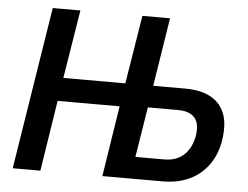

<svg xmlns="http://www.w3.org/2000/svg" viewBox="-51 -768 1070 830"><g transform="rotate(5 484.5 -352.5)"><path d="M33 0 145 -705H265L217 -408H486L534 -705H654L607 -408H746Q815 -408 859 -383Q903 -358 919.5 -309.5Q936 -261 922 -186Q909 -125 875 -83Q841 -41 792.5 -20.5Q744 0 684 0H422L470 -307H201L153 0ZM557 -95H682Q732 -95 764 -122Q796 -149 808 -201Q819 -258 797 -285.5Q775 -313 724 -313H592Z"/></g></svg>

Font: Nunito Sans 10pt Condensed
Style: Bold Italic
Weight: 700
Width: 3
Italic angle: -9°
Designer: Vernon Adams
Foundry: Vernon Adams
Version: Version 3.101;gftools[0.9.27]